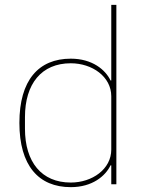

<svg xmlns="http://www.w3.org/2000/svg" viewBox="-20 -760 605 792"><path d="M439 0H460V-740H439V-428H436C415 -472 361 -518 272 -518C139 -518 60 -429 60 -253C60 -77 139 12 272 12C361 12 415 -34 436 -78H439ZM272 -7C151 -7 83 -92 83 -229V-277C83 -414 151 -499 272 -499C360 -499 439 -444 439 -363V-143C439 -62 360 -7 272 -7Z"/></svg>

Font: IBM Plex Arabic Thin
Style: Regular
Weight: 100
Designer: Mike Abbink, Paul van der Laan, Pieter van Rosmalen, Wael Morcos, Khajak Apelian
Foundry: Bold Monday
Version: Version 1.0